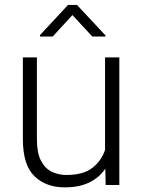

<svg xmlns="http://www.w3.org/2000/svg" viewBox="-20 -766 589 795"><path d="M417.5 0 416 -67.4Q391.6 -31.2 350.1 -10.7Q308.6 9.8 248 9.8Q170.4 9.8 122.6 -36.4Q74.7 -82.5 74.7 -190.4V-528.3H132.8V-189.5Q132.8 -133.3 149.4 -101.1Q166 -68.8 193.8 -55.2Q221.7 -41.5 254.9 -41.5Q324.7 -41.5 362.5 -71Q400.4 -100.6 415 -145.5V-528.3H474.1V0ZM298.8 -745.6 416.5 -619.6V-614.7H362.3L279.8 -703.6L198.2 -614.7H145.5V-620.6L261.7 -745.6Z"/></svg>

Font: Vazirmatn RD ExtraLight
Style: Regular
Weight: 200
Designer: Saber Rastikerdar
Foundry: Saber Rastikerdar
Version: Version 32.102